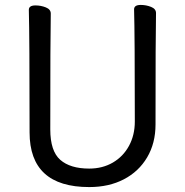

<svg xmlns="http://www.w3.org/2000/svg" viewBox="-20 -735 750 779"><path d="M342 24Q100 24 100 -198Q100 -586 97 -695Q97 -713 124 -713Q146 -713 166 -705Q186 -697 186 -680Q184 -584 184 -210Q184 -122 224.5 -86.5Q265 -51 342 -51Q396 -51 438 -75.5Q480 -100 503.5 -143.5Q527 -187 527 -242Q527 -595 524 -697Q524 -715 551 -715Q573 -715 593 -707Q613 -699 613 -682Q611 -594 611 -230Q611 -154 577 -96.5Q543 -39 482.5 -7.5Q422 24 342 24Z"/></svg>

Font: LXGW WenKai Medium
Style: Regular
Weight: 500
Designer: LXGW / Fontworks Inc.
Foundry: LXGW / Fontworks Inc.
Version: Version 1.501; October 10, 2024